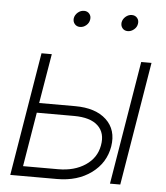

<svg xmlns="http://www.w3.org/2000/svg" viewBox="-51 -753 691 799"><g transform="rotate(5 294.0 -353.5)"><path d="M115.2 -308.6H265.6Q351.1 -308.6 396 -266.6Q440.9 -224.6 429.7 -154.8Q418 -85 360.1 -42.5Q302.2 0 216.8 0H21.5L106.9 -515.6H149.9ZM108.9 -267.6 71.3 -41H217.8Q285.6 -41 331.5 -71.8Q377.4 -102.5 386.7 -154.8Q396.5 -207.5 364.7 -237.5Q333 -267.6 264.2 -267.6ZM438 0 523.4 -515.6H566.4L481 0ZM456.1 -638.7Q441.9 -638.7 433.8 -648.7Q425.8 -658.7 427.7 -672.9Q430.2 -687 441.9 -697Q453.6 -707 467.8 -707Q481.9 -707 490.2 -697Q498.5 -687 496.1 -672.9Q494.1 -658.7 482.2 -648.7Q470.2 -638.7 456.1 -638.7ZM256.8 -638.7Q242.7 -638.7 234.4 -648.7Q226.1 -658.7 228 -672.9Q230.5 -687 242.2 -697Q253.9 -707 268.1 -707Q282.2 -707 290.5 -697Q298.8 -687 296.4 -672.9Q294.4 -658.7 282.7 -648.7Q271 -638.7 256.8 -638.7Z"/></g></svg>

Font: Inter Display ExtraLight
Style: Italic
Weight: 200
Italic angle: -9.39999°
Designer: Rasmus Andersson
Foundry: rsms
Version: Version 4.000;git-a52131595